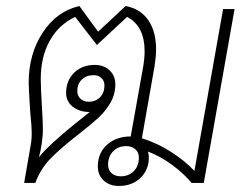

<svg xmlns="http://www.w3.org/2000/svg" viewBox="-20 -606 823 636"><path d="M757 -576 655 0H615Q587 -33 548.5 -61Q510 -89 470 -104Q473 -95 473 -84Q473 -43 445 -16.5Q417 10 374 10Q343 10 323.5 -8Q304 -26 304 -55Q304 -99 334.5 -126.5Q365 -154 413 -154L453 -378Q459 -410 459 -436Q459 -520 401 -550L301 -457L229 -550Q174 -524 144.5 -470.5Q115 -417 115 -345Q115 -314 119 -250Q120 -234 121 -213.5Q122 -193 122 -171Q122 -158 118.5 -132.5Q115 -107 109 -85Q140 -127 277 -235Q243 -235 221 -252.5Q199 -270 199 -298Q199 -339 225.5 -365Q252 -391 294 -391Q324 -391 343 -373Q362 -355 362 -327Q362 -294 346 -266Q330 -238 305.5 -215.5Q281 -193 240 -161Q183 -117 148.5 -82Q114 -47 97 0H60L83 -133Q85 -149 85 -161Q85 -191 80 -236Q75 -314 75 -332Q75 -427 121.5 -498Q168 -569 243 -586L305 -501L396 -586Q445 -577 471 -539.5Q497 -502 497 -442Q497 -419 492 -387L450 -148Q499 -133 545.5 -103.5Q592 -74 624 -40L719 -576ZM326 -323Q326 -338 316 -347.5Q306 -357 290 -357Q266 -357 251 -342.5Q236 -328 236 -305Q236 -289 246.5 -279Q257 -269 274 -269Q297 -269 311.5 -284Q326 -299 326 -323ZM440 -84Q440 -101 428.5 -111.5Q417 -122 398 -122Q372 -122 355 -105Q338 -88 338 -60Q338 -43 349.5 -32.5Q361 -22 380 -22Q406 -22 423 -39Q440 -56 440 -84Z"/></svg>

Font: Sarabun Thin
Style: Italic
Weight: 250
Italic angle: -10°
Designer: Suppakit Chalermlarp | Katatrad Co.,Ltd.
Foundry: Cadson Demak Co.,Ltd.
Version: Version 1.000; ttfautohint (v1.6)